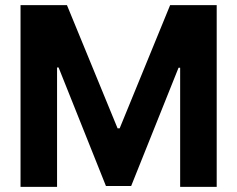

<svg xmlns="http://www.w3.org/2000/svg" viewBox="-20 -727 923 747"><path d="M240.5 -707 437.4 -227.8H445.6L641.9 -707H823.1V0H680.9V-463.4H674.6L490.3 -3.3H392.2L207.9 -464.5H202V0H59.9V-707Z"/></svg>

Font: WEMIX Pretendard Variable
Style: Regular
Weight: 400
Designer: Base glyphs from Inter by Rasmus Andersson; Hangeul glyphs from Noto Sans CJK(Source Han Sans) by Jang Soo-young and Kan
Foundry: Kil Hyung-jin
Version: Version 1.000;Glyphs 3.2 (3208)